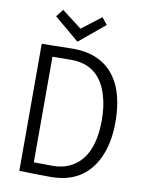

<svg xmlns="http://www.w3.org/2000/svg" viewBox="-93 -914 739 981"><g transform="rotate(10 276.5 -423.0)"><path d="M76.2 -659.2V0Q166 2.9 237.3 2.9Q407.2 3.9 477.5 -137.7Q516.6 -217.8 516.6 -328.1Q516.6 -543.9 392.6 -623Q329.1 -662.1 239.3 -662.1Q209 -662.1 140.6 -660.2Q98.6 -659.2 76.2 -659.2ZM237.3 -54.7Q176.8 -54.7 141.6 -55.7V-603.5Q177.7 -604.5 239.3 -604.5Q385.7 -604.5 429.7 -454.1Q446.3 -398.4 446.3 -328.1Q446.3 -141.6 340.8 -80.1Q297.9 -54.7 237.3 -54.7ZM253.9 -701.2 386.7 -811.5 358.4 -846.7 257.8 -769.5 154.3 -848.6 124 -810.5Z"/></g></svg>

Font: Yaldevi Colombo
Style: Regular
Weight: 400
Designer: Sol Matas, Denzil Rajitha, Kosala Senevirathne and Pathum Egodawatta
Foundry: Mooniak
Version: Version 1.020 ; ttfautohint (v1.6)